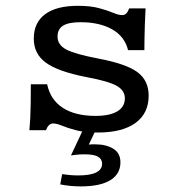

<svg xmlns="http://www.w3.org/2000/svg" viewBox="-20 -447 631 664"><path d="M318.7 11.3Q272.3 11.3 242.5 3.3Q212.6 -4.8 194.4 -12.4Q176.1 -20 163.3 -20Q147.8 -20 138.9 3.2H81.7Q83.4 -14.2 84.6 -37.6Q85.8 -60.9 86.2 -90.8Q86.6 -120.7 86.6 -155.6H143Q154.4 -101.7 197.4 -73.9Q240.4 -46.2 310.5 -46.2Q359.3 -46.2 385.5 -61.8Q411.8 -77.4 411.8 -107.1Q411.8 -134.3 383.4 -150.3Q355 -166.2 279.1 -180.4Q180.7 -199.5 138.8 -230.1Q96.8 -260.7 96.8 -313.4Q96.8 -368.6 135.9 -397.7Q175 -426.9 248.8 -426.9Q293.5 -426.9 322.8 -418.8Q352.2 -410.8 371.1 -402.8Q390.1 -394.8 402.2 -394.8Q411 -394.8 416.6 -400.4Q422.2 -406 426.9 -418H483.4Q481.7 -388 480.9 -361.4Q480.1 -334.7 479.7 -312.9Q479.3 -291.2 479.3 -273.6H422.9Q411.1 -321.1 367.6 -345.7Q324.1 -370.2 258.4 -370.2Q217.3 -370.2 198.2 -358.3Q179 -346.4 179 -320.5Q179 -291.6 209.3 -275.7Q239.5 -259.8 321 -244.3Q416.1 -226.3 455.1 -197.6Q494.1 -168.9 494.1 -116.3Q494.1 -54.7 448.4 -21.7Q402.7 11.3 318.7 11.3ZM259.9 197.6Q240.7 197.6 223.1 195.9Q205.6 194.1 188.3 190.7L195 155.2Q206.7 157.1 221.6 158.4Q236.4 159.7 250.2 159.7Q292 159.7 312.6 149.4Q333.1 139.1 333.1 119.4Q333.1 102.7 318.6 94.7Q304.2 86.7 272.9 86.7Q256 86.7 243.3 88.2Q230.6 89.7 225.4 90.5L270.2 -4.8H314.5L287.2 53Q293.9 52.2 298.4 52.2Q302.8 52.2 310.4 52.2Q347 52.2 371.7 67.3Q396.5 82.4 396.5 114.5Q396.5 154.7 361.4 176.2Q326.3 197.6 259.9 197.6Z"/></svg>

Font: Playfair 5pt SemiExpanded Light
Style: Regular
Weight: 300
Width: 6
Designer: Claus Eggers Sørensen
Foundry: Claus Eggers Sørensen
Version: Version 2.203